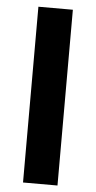

<svg xmlns="http://www.w3.org/2000/svg" viewBox="-54 -794 413 827"><g transform="rotate(5 152.5 -380.0)"><path d="M227 0H78V-760H227Z"/></g></svg>

Font: Noto Sans Hebrew
Style: Bold
Weight: 700
Designer: Monotype Design Team
Foundry: Monotype Imaging Inc.
Version: Version 2.003